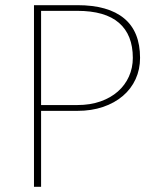

<svg xmlns="http://www.w3.org/2000/svg" viewBox="-20 -723 606 743"><path d="M279.5 -316.5Q329 -316.5 368.8 -330.5Q408.5 -344.5 436.2 -369Q464 -393.5 479 -427Q494 -460.5 494 -499Q494 -588 440.5 -634.5Q387 -681 279.5 -681H139V-316.5ZM279.5 -703Q398.5 -703 460.2 -652Q522 -601 522 -499Q522 -454.5 504.8 -416.8Q487.5 -379 455.5 -351.8Q423.5 -324.5 378.8 -309.2Q334 -294 279.5 -294H139V0H111.5V-703Z"/></svg>

Font: Lato ExtraLight
Style: Regular
Weight: 275
Designer: Lukasz Dziedzic with Adam Twardoch and Botio Nikoltchev
Foundry: tyPoland Lukasz Dziedzic
Version: Version 2.015; 2015-08-06; http://www.latofonts.com/